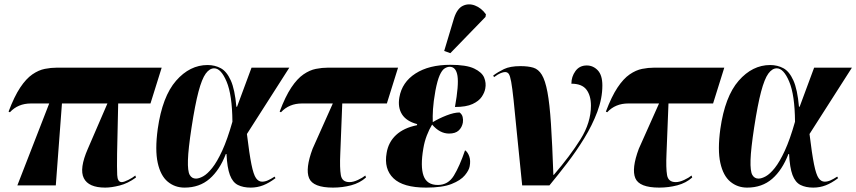

<svg xmlns="http://www.w3.org/2000/svg" viewBox="-20 -844 3898 874"><path d="M59 0 204 -373H121Q62 -373 25 -333L19 -336Q45 -405 72 -445.5Q99 -486 127.5 -505.5Q156 -525 184 -530.5Q212 -536 239 -536H716L665 -373H518L513 -145Q512 -80 513.5 -47.5Q515 -15 534 -15Q544 -15 564 -25Q584 -35 596 -45L599 -36Q562 -9 524.5 0.5Q487 10 459 10Q383 10 361.5 -33Q340 -76 380 -167L469 -373H262L234 0Z M820 10Q776 10 743.5 -17Q711 -44 698 -102.5Q685 -161 698 -257Q719 -405 781.5 -476.5Q844 -548 925 -548Q958 -548 985 -533.5Q1012 -519 1030.5 -478Q1049 -437 1056 -358H1059L1125 -536H1297L1104 -234Q1115 -143 1124.5 -96Q1134 -49 1145.5 -33Q1157 -17 1173 -17Q1186 -17 1199.5 -23Q1213 -29 1230 -40L1234 -33Q1205 -11 1178 -0.5Q1151 10 1121 10Q1087 10 1063 -2Q1039 -14 1026.5 -47.5Q1014 -81 1011 -143H1008Q980 -70 934 -30Q888 10 820 10ZM872 -31Q886 -31 905 -41.5Q924 -52 946 -79.5Q968 -107 991.5 -158Q1015 -209 1038 -290Q1037 -412 1011.5 -472.5Q986 -533 955 -533Q934 -533 916.5 -509Q899 -485 883.5 -426.5Q868 -368 852 -264Q837 -166 835.5 -115.5Q834 -65 843.5 -48Q853 -31 872 -31Z M1496 10Q1405 10 1387 -33Q1369 -76 1403 -167L1495 -373H1355Q1296 -373 1259 -333L1253 -336Q1279 -405 1306 -445.5Q1333 -486 1361.5 -505.5Q1390 -525 1418 -530.5Q1446 -536 1473 -536H1792L1741 -373H1538L1529 -145Q1526 -79 1531.5 -47Q1537 -15 1571 -15Q1588 -15 1609.5 -25Q1631 -35 1643 -45L1646 -36Q1618 -11 1578.5 -0.5Q1539 10 1496 10Z M1920 10Q1815 10 1771 -32.5Q1727 -75 1740 -148Q1748 -197 1783 -229.5Q1818 -262 1878 -274L1879 -279Q1830 -292 1810 -323.5Q1790 -355 1798 -401Q1810 -470 1871.5 -509.5Q1933 -549 2030 -549Q2103 -549 2138.5 -532Q2174 -515 2184 -490.5Q2194 -466 2189 -441Q2186 -423 2173 -403.5Q2160 -384 2131 -370.5Q2102 -357 2051 -357Q2069 -457 2062.5 -498.5Q2056 -540 2027 -540Q2016 -540 2004 -532.5Q1992 -525 1981.5 -501.5Q1971 -478 1962 -431Q1953 -380 1951 -347Q1949 -314 1950 -288Q1978 -305 2012.5 -318.5Q2047 -332 2072 -332Q2083 -324 2086 -311.5Q2089 -299 2087 -286Q2083 -264 2068 -250Q2053 -236 2024 -236Q1982 -236 1947 -277Q1934 -256 1923 -227.5Q1912 -199 1907 -168Q1893 -86 1908 -44Q1923 -2 1973 -2Q2020 -2 2046 -44.5Q2072 -87 2097 -160Q2109 -152 2116 -132.5Q2123 -113 2118 -87Q2115 -69 2096 -46Q2077 -23 2035.5 -6.5Q1994 10 1920 10ZM2030 -602 2002 -612 2047 -762Q2061 -805 2087 -817.5Q2113 -830 2142 -819Q2171 -808 2192 -779L2190 -767Z M2357 0Q2342 -143 2333 -237.5Q2324 -332 2318 -388Q2312 -444 2307 -471.5Q2302 -499 2296 -507.5Q2290 -516 2279 -516Q2272 -516 2260 -511.5Q2248 -507 2229 -493L2225 -500Q2246 -516 2274 -529.5Q2302 -543 2349 -543Q2384 -543 2407.5 -536Q2431 -529 2446.5 -503.5Q2462 -478 2472 -425Q2482 -372 2488 -280.5Q2494 -189 2499 -48H2501Q2575 -134 2622.5 -210Q2670 -286 2670 -363Q2670 -409 2649.5 -436Q2629 -463 2581 -463Q2581 -495 2599.5 -520.5Q2618 -546 2651 -546Q2680 -546 2701 -524Q2722 -502 2722 -455Q2722 -396 2699 -335Q2676 -274 2639.5 -214.5Q2603 -155 2561 -100.5Q2519 -46 2481 0Z M2981 10Q2890 10 2872 -33Q2854 -76 2888 -167L2980 -373H2840Q2781 -373 2744 -333L2738 -336Q2764 -405 2791 -445.5Q2818 -486 2846.5 -505.5Q2875 -525 2903 -530.5Q2931 -536 2958 -536H3277L3226 -373H3023L3014 -145Q3011 -79 3016.5 -47Q3022 -15 3056 -15Q3073 -15 3094.5 -25Q3116 -35 3128 -45L3131 -36Q3103 -11 3063.5 -0.5Q3024 10 2981 10Z M3381 10Q3337 10 3304.5 -17Q3272 -44 3259 -102.5Q3246 -161 3259 -257Q3280 -405 3342.5 -476.5Q3405 -548 3486 -548Q3519 -548 3546 -533.5Q3573 -519 3591.5 -478Q3610 -437 3617 -358H3620L3686 -536H3858L3665 -234Q3676 -143 3685.5 -96Q3695 -49 3706.5 -33Q3718 -17 3734 -17Q3747 -17 3760.5 -23Q3774 -29 3791 -40L3795 -33Q3766 -11 3739 -0.5Q3712 10 3682 10Q3648 10 3624 -2Q3600 -14 3587.5 -47.5Q3575 -81 3572 -143H3569Q3541 -70 3495 -30Q3449 10 3381 10ZM3433 -31Q3447 -31 3466 -41.5Q3485 -52 3507 -79.5Q3529 -107 3552.5 -158Q3576 -209 3599 -290Q3598 -412 3572.5 -472.5Q3547 -533 3516 -533Q3495 -533 3477.5 -509Q3460 -485 3444.5 -426.5Q3429 -368 3413 -264Q3398 -166 3396.5 -115.5Q3395 -65 3404.5 -48Q3414 -31 3433 -31Z"/></svg>

Font: Noto Serif Display ExtraCondensed Black
Style: Italic
Weight: 900
Width: 2
Italic angle: -12°
Designer: Monotype Design Team
Foundry: Monotype Imaging Inc.
Version: Version 2.009